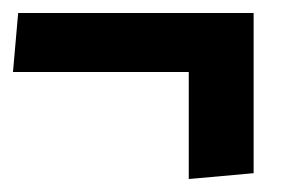

<svg xmlns="http://www.w3.org/2000/svg" viewBox="-20 -356 465 296"><path d="M371 -336V-89L271 -80V-245H0L8 -336Z"/></svg>

Font: Acme
Style: Regular
Weight: 400
Designer: Juan Pablo del Peral
Foundry: Juan Pablo del Peral
Version: Version 1.002